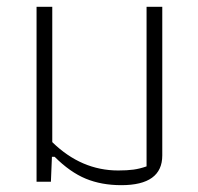

<svg xmlns="http://www.w3.org/2000/svg" viewBox="-20 -532 579 562"><path d="M140 -73H132L129 0H87V-512H133V-116Q218 -33 326 -33Q352 -33 370.5 -35.5Q389 -38 409 -45V-512H455V-77Q455 10 335 10Q277 10 231 -9Q185 -28 140 -73Z"/></svg>

Font: Athiti Light
Style: Regular
Weight: 300
Designer: CadsonDemak Team
Foundry: CadsonDemak
Version: Version 1.033